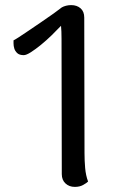

<svg xmlns="http://www.w3.org/2000/svg" viewBox="-20 -720 473 752"><path d="M311 -120Q311 -91 313.5 -62Q316 -33 325 -9Q319 -3 305.5 4.5Q292 12 273 12Q251 12 236.5 -1.5Q222 -15 222 -38L221 -568Q221 -584 220.5 -596Q220 -608 219 -619Q203 -602 182.5 -582Q162 -562 140.5 -544.5Q119 -527 101 -515.5Q83 -504 73 -504Q56 -504 47.5 -512Q39 -520 36 -530Q33 -540 33 -549.5Q33 -559 33 -562Q36 -563 52.5 -573.5Q69 -584 93 -600.5Q117 -617 143 -634.5Q169 -652 190.5 -667.5Q212 -683 222 -691Q229 -695 238.5 -697.5Q248 -700 259 -700Q281 -700 295.5 -687.5Q310 -675 310 -651Z"/></svg>

Font: Arima Medium
Style: Regular
Weight: 500
Designer: Joana Correia and Natanael Gama
Foundry: NDISCOVER
Version: Version 1.101;gftools[0.9.23]